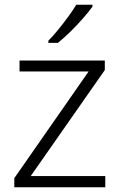

<svg xmlns="http://www.w3.org/2000/svg" viewBox="-20 -786 503 806"><path d="M422 0H40V-38L352 -486H62V-532H420V-492L109 -47H422ZM368 -758Q353 -737 328.5 -709Q304 -681 276 -653.5Q248 -626 223 -606H183V-615Q202 -634 224 -661Q246 -688 266.5 -716Q287 -744 300 -766H368Z"/></svg>

Font: Noto Sans Sinhala Light
Style: Regular
Weight: 300
Designer: Jelle Bosma - Monotype Design Team
Foundry: Monotype Imaging Inc.
Version: Version 2.006; ttfautohint (v1.8.4.7-5d5b)